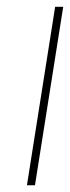

<svg xmlns="http://www.w3.org/2000/svg" viewBox="-20 -551 208 571"><path d="M84 0H60.1L144 -530.8H168Z"/></svg>

Font: Squarion Thin
Style: Italic
Weight: 100
Designer: Natanael Gama
Version: Version 1.00;September 12, 2019;FontCreator 11.5.0.2425 64-b